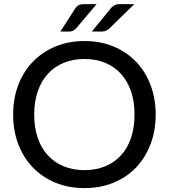

<svg xmlns="http://www.w3.org/2000/svg" viewBox="-20 -930 842 957"><path d="M45.5 0ZM756 -359Q756 -278.5 730.2 -211Q704.5 -143.5 658 -95Q611.5 -46.5 546 -19.5Q480.5 7.5 401 7.5Q321.5 7.5 256.2 -19.5Q191 -46.5 144 -95Q97 -143.5 71.2 -211Q45.5 -278.5 45.5 -359Q45.5 -439 71.2 -506.5Q97 -574 144 -622.5Q191 -671 256.2 -698.2Q321.5 -725.5 401 -725.5Q480.5 -725.5 546 -698.2Q611.5 -671 658 -622.5Q704.5 -574 730.2 -506.5Q756 -439 756 -359ZM650.5 -359Q650.5 -423.5 633 -475Q615.5 -526.5 582.8 -562.2Q550 -598 504 -617Q458 -636 401 -636Q344 -636 297.8 -617Q251.5 -598 218.8 -562.2Q186 -526.5 168.2 -475Q150.5 -423.5 150.5 -359Q150.5 -294 168.2 -242.5Q186 -191 218.8 -155.5Q251.5 -120 297.8 -101Q344 -82 401 -82Q458 -82 504 -101Q550 -120 582.8 -155.5Q615.5 -191 633 -242.5Q650.5 -294 650.5 -359ZM461.5 -909.5 358.5 -787.5Q351 -780.5 344.2 -776.8Q337.5 -773 326.5 -773H281L354 -886.5Q361 -898 371.5 -903.8Q382 -909.5 399.5 -909.5ZM649.5 -909.5 524.5 -787.5Q516 -780.5 508 -776.8Q500 -773 489 -773H438L530.5 -886.5Q539 -897.5 550 -903.5Q561 -909.5 578 -909.5Z"/></svg>

Font: Lato Medium
Style: Regular
Weight: 500
Designer: Lukasz Dziedzic
Foundry: tyPoland Lukasz Dziedzic
Version: Version 2.006; 2014-01-15